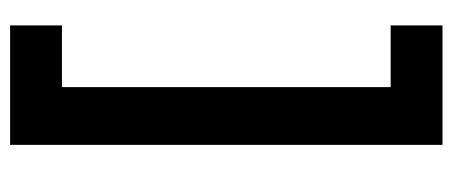

<svg xmlns="http://www.w3.org/2000/svg" viewBox="-284 -476 916 389"><g transform="rotate(-90 174.5 -282.0)"><path d="M75 156H317V51H192V-615H317V-720H75Z"/></g></svg>

Font: Fixel Display SemiBold
Style: Regular
Weight: 600
Designer: AlfaBravo + MacPaw
Foundry: Kyrylo Tkachov, Marchela Mozhyna, Serhii Makarenko, Maria Weinstein, Zakhar Kryvoshyya
Version: Version 1.211